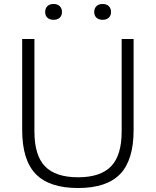

<svg xmlns="http://www.w3.org/2000/svg" viewBox="-20 -936 783 965"><path d="M372.5 9Q228 9 159.8 -61.2Q91.5 -131.5 91.5 -282.5V-740H153V-275.5Q153 -155 206.2 -100Q259.5 -45 372.5 -45Q485 -45 538.2 -100Q591.5 -155 591.5 -275.5V-740H651.5V-282.5Q651.5 -131.5 583.8 -61.2Q516 9 372.5 9ZM495.5 -836.5Q476 -836.5 464.8 -847Q453.5 -857.5 453.5 -876Q453.5 -894 464.8 -905Q476 -916 495.5 -916Q515.5 -916 526.8 -905Q538 -894 538 -876Q538 -857.5 526.8 -847Q515.5 -836.5 495.5 -836.5ZM249.5 -836.5Q229.5 -836.5 218.2 -847Q207 -857.5 207 -876Q207 -894 218.2 -905Q229.5 -916 249.5 -916Q269 -916 280.2 -905Q291.5 -894 291.5 -876Q291.5 -857.5 280.2 -847Q269 -836.5 249.5 -836.5Z"/></svg>

Font: Encode Sans SemiExpanded SemiExpanded Light
Style: Regular
Weight: 300
Width: 6
Designer: Multiple Designers
Foundry: Impallari Type
Version: Version 3.000; ttfautohint (v1.8.3) -l 8 -r 50 -G 200 -x 14 